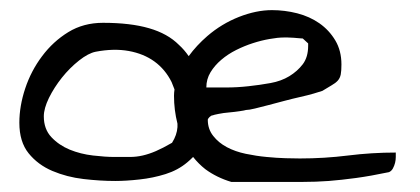

<svg xmlns="http://www.w3.org/2000/svg" viewBox="-20 -360 837 383"><path d="M18.6 -115.2Q18.6 -148.4 30.3 -183.6Q42 -218.8 64 -248Q85.9 -277.3 116.2 -295.9Q146.5 -314.5 185.5 -314.5Q240.2 -314.5 277.3 -303.7Q314.5 -293 336.9 -270.5Q347.7 -260.7 356.4 -248Q372.1 -269.5 393.6 -288.1Q421.9 -312.5 456.5 -326.2Q491.2 -339.8 522.5 -339.8Q547.9 -339.8 572.8 -333.5Q597.7 -327.1 617.2 -313.5Q636.7 -299.8 648.9 -279.3Q661.1 -258.8 661.1 -231.4Q661.1 -218.8 659.7 -211.4Q658.2 -204.1 653.8 -199.2Q649.4 -194.3 641.6 -189.9Q633.8 -185.5 623 -178.7Q617.2 -176.8 605.5 -173.3Q593.8 -169.9 578.6 -166.5Q563.5 -163.1 546.9 -158.7Q530.3 -154.3 515.6 -150.4Q501 -146.5 488.8 -143.6Q476.6 -140.6 470.7 -140.6Q467.8 -139.6 458 -138.2Q448.2 -136.7 437 -135.7Q425.8 -134.8 416 -132.8Q406.2 -130.9 404.3 -129.9Q401.4 -129.9 397.9 -126.5Q394.5 -123 394.5 -121.1Q394.5 -102.5 405.3 -88.9Q416 -75.2 432.6 -66.4Q449.2 -57.6 470.2 -53.2Q491.2 -48.8 511.7 -46.9Q532.2 -44.9 549.8 -44.4Q567.4 -43.9 578.1 -43.9Q627 -43.9 674.3 -49.8Q721.7 -55.7 769.5 -55.7V-46.9Q769.5 -41 768.1 -35.2Q766.6 -29.3 763.7 -23.9Q760.7 -18.6 755.9 -16.6Q718.8 -8.8 689.9 -4.9Q661.1 -1 635.7 1Q610.4 2.9 583 2.9Q555.7 2.9 522.5 2.9H505.9Q495.1 2.9 482.4 2.9Q469.7 2.9 458 2.9H441.4Q412.1 -5.9 389.6 -22.5Q376 -33.2 365.2 -46.9Q359.4 -41 353.5 -36.1Q335 -20.5 310.1 -12.7Q285.2 -4.9 258.3 -2Q231.4 1 210 1Q179.7 1 146.5 -2.9Q113.3 -6.8 84.5 -19Q55.7 -31.2 37.1 -54.2Q18.6 -77.1 18.6 -115.2ZM327.1 -168.9Q327.1 -174.8 328.1 -181.6Q325.2 -189.5 322.3 -196.3Q309.6 -221.7 288.1 -237.3Q266.6 -252.9 236.8 -258.3Q207 -263.7 170.9 -256.8Q156.2 -253.9 137.7 -239.3Q119.1 -224.6 103.5 -205.1Q87.9 -185.5 77.6 -164.6Q67.4 -143.6 67.4 -127.9Q67.4 -102.5 82.5 -86.4Q97.7 -70.3 119.1 -61.5Q140.6 -52.7 165.5 -49.8Q190.4 -46.9 208 -46.9Q225.6 -46.9 238.8 -46.9Q252 -46.9 264.6 -49.8Q277.3 -52.7 291 -58.6Q304.7 -64.5 323.2 -75.2Q333 -90.8 334 -106.4V-113.3Q327.1 -140.6 327.1 -168.9ZM545.9 -285.2Q534.2 -285.2 517.6 -282.2Q501 -279.3 484.4 -273.9Q467.8 -268.6 451.2 -260.3Q434.6 -252 421.4 -240.7Q408.2 -229.5 399.9 -215.8Q391.6 -202.1 391.6 -185.5H431.6Q453.1 -185.5 475.6 -188Q498 -190.4 519.5 -194.3Q541 -198.2 557.1 -208Q573.2 -217.8 584 -231.9Q594.7 -246.1 594.7 -268.6V-273.4L584 -283.2Q583 -283.2 577.1 -283.7Q571.3 -284.2 565.4 -284.7Q559.6 -285.2 554.2 -285.2Q548.8 -285.2 545.9 -285.2Z"/></svg>

Font: Swanky and Moo Moo Cyrillic
Style: Regular
Weight: 400
Designer: Kimberly Geswein; Denis Ignatov
Foundry: Kimberly Geswein; Denis Ignatov
Version: Version 1.003 June 27, 2018